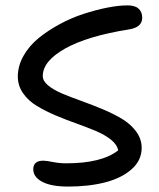

<svg xmlns="http://www.w3.org/2000/svg" viewBox="-20 -747 588 710"><path d="M231.9 -57.1Q169.4 -57.1 136.2 -74.7Q103 -92.3 103 -121.1Q103 -152.8 140.1 -152.8Q151.9 -152.8 175.5 -147.9Q199.2 -143.1 225.1 -143.1Q356 -143.1 417 -190.9Q413.1 -212.4 390.4 -230.5Q367.7 -248.5 334.7 -262.5Q301.8 -276.4 262.7 -290.3Q223.6 -304.2 185.5 -320.3Q147.5 -336.4 116 -355.5Q84.5 -374.5 65.2 -402.3Q45.9 -430.2 45.9 -463.9Q45.9 -503.4 66.9 -540.5Q87.9 -577.6 122.3 -605.7Q156.7 -633.8 200 -657.2Q243.2 -680.7 288.8 -695.6Q334.5 -710.4 376.7 -718.8Q418.9 -727.1 452.1 -727.1Q479.5 -727.1 492.7 -714.8Q505.9 -702.6 505.9 -681.2Q505.9 -646 457 -638.2Q303.2 -613.8 220.7 -567.4Q138.2 -521 138.2 -465.8Q138.2 -447.3 158.4 -430.7Q178.7 -414.1 210.9 -400.6Q243.2 -387.2 282 -373.3Q320.8 -359.4 359.9 -343Q398.9 -326.7 431.2 -307.4Q463.4 -288.1 483.6 -260.5Q503.9 -232.9 503.9 -200.2Q503.9 -153.8 466.3 -120.8Q428.7 -87.9 368.4 -72.5Q308.1 -57.1 231.9 -57.1Z"/></svg>

Font: Shantell Sans Irregular Bouncy
Style: Regular
Weight: 400
Designer: Stephen Nixon, Anya Danilova, Shantell Martin
Foundry: Arrow Type
Version: Version 1.006;[9816181b4]